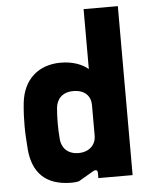

<svg xmlns="http://www.w3.org/2000/svg" viewBox="-54 -795 666 849"><g transform="rotate(-5 279.5 -370.0)"><path d="M230 10C241 10 253 9 263 6L328 -32C342 -40 349 -35 349 -23V0H501V-750H349V-484C323 -506 282 -523 227 -523C129 -523 60 -464 49 -359C45 -320 44 -290 44 -257C44 -226 46 -195 49 -154C58 -50 114 10 230 10ZM272 -118C221 -118 197 -150 194 -186C190 -235 190 -278 194 -326C198 -363 222 -393 272 -393C322 -393 349 -365 349 -324V-188C349 -148 319 -118 272 -118Z"/></g></svg>

Font: Finlandica
Style: Bold
Weight: 700
Designer: Niklas Ekholm, Juho Hiilivirta, Jaakko Suomalainen
Foundry: Helsinki Type Studio
Version: Version 2.000;Glyphs 3.2 (3202)